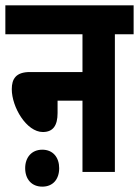

<svg xmlns="http://www.w3.org/2000/svg" viewBox="-20 -642 519 717"><path d="M0 -622V-514H288V-373H92C39 -373 24 -347 24 -309C24 -242 79 -149 140 -149C178 -149 195 -173 195 -220V-266H288V0H409V-514H479V-622ZM74 -14C74 27 98 55 138 55C178 55 201 27 201 -14C201 -54 178 -83 138 -83C98 -83 74 -54 74 -14Z"/></svg>

Font: Noto Sans Devanagari ExtraCondensed
Style: Bold
Weight: 700
Width: 2
Designer: Jelle Bosma - Monotype Design Team
Foundry: Monotype Imaging Inc.
Version: Version 2.004